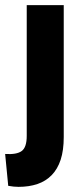

<svg xmlns="http://www.w3.org/2000/svg" viewBox="-44 -545 321 747"><path d="M28 182Q19 182 9 181Q-1 180 -12 178L-24 54Q21 57 40.5 42.5Q60 28 60 -16V-525H204V-12Q204 40 192 76.5Q180 113 157 136.5Q134 160 101.5 171Q69 182 28 182Z"/></svg>

Font: Bricolage Grotesque 28pt
Style: Bold
Weight: 700
Designer: Mathieu Triay
Foundry: Atelier Triay
Version: Version 1.000;gftools[0.9.30]